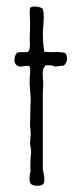

<svg xmlns="http://www.w3.org/2000/svg" viewBox="-20 -584 257 601"><path d="M180 -379Q177 -378 167.5 -377.5Q158 -377 155 -375Q139 -382 122 -379Q117 -373 115 -366Q113 -359 114 -344L115 -329Q116 -323 115 -310.5Q114 -298 114 -294Q114 -261 114 -221.5Q114 -182 114 -132.5Q114 -83 114 -56Q114 -55 117 -38.5Q120 -22 118 -14Q116 -3 99.5 -2.5Q83 -2 76 -9Q72 -16 72.5 -28.5Q73 -41 76 -48Q74 -57 76 -94Q76 -96 77 -103Q78 -110 77 -113Q77 -117 75.5 -124.5Q74 -132 74 -133Q74 -138 75 -148Q76 -158 76 -162Q76 -172 74 -192Q74 -205 75 -231.5Q76 -258 76 -272Q76 -281 74 -303.5Q72 -326 73 -338Q76 -371 73 -376Q68 -379 56 -377Q44 -375 40 -376Q40 -377 33 -379Q24 -386 25.5 -400Q27 -414 35 -420Q39 -421 51.5 -420.5Q64 -420 68 -422Q72 -427 73 -434Q74 -441 73.5 -452Q73 -463 73 -468Q75 -506 74 -524Q71 -556 76 -561Q84 -565 96.5 -563Q109 -561 114 -556Q117 -545 117 -532Q117 -519 115.5 -502.5Q114 -486 114 -477Q114 -457 118 -423Q127 -420 153.5 -421Q180 -422 186 -416Q196 -395 180 -379Z"/></svg>

Font: FuturaRenner Light
Style: Regular
Weight: 300
Designer: BSozoo
Foundry: BSozoo
Version: Version 1.001;PS 001.001;hotconv 1.0.70;makeotf.lib2.5.58329